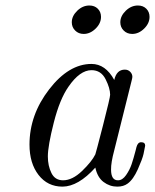

<svg xmlns="http://www.w3.org/2000/svg" viewBox="-20 -678 572 709"><path d="M88.9 -144Q88.9 -253.9 161.4 -347.9Q233.9 -441.9 317.9 -441.9Q369.6 -441.9 401.9 -382.8Q410.6 -420.9 440.9 -420.9Q453.1 -420.9 460.9 -412.8Q468.8 -404.8 468.8 -394Q468.8 -390.1 464.8 -375L401.9 -123Q389.6 -77.1 390.1 -51.8Q390.1 -11.7 416 -12.2Q432.1 -12.2 445.6 -31.5Q459 -50.8 466.1 -71.8Q473.1 -92.8 481 -123Q482.9 -130.9 483.9 -134.8Q488.8 -152.8 501 -152.8Q516.1 -152.8 516.1 -140.1Q514.2 -127.9 510 -109.4Q505.9 -90.8 489 -53Q472.2 -15.1 451.2 0Q436 11.2 413.1 11.2Q385.3 11.2 362.5 -5.9Q339.8 -22.9 332 -59.1Q269 10.7 210.9 11.2Q155.8 11.2 122.3 -32Q88.9 -75.2 88.9 -144ZM156.7 -100.1Q156.7 -65.9 169.9 -39.1Q183.1 -12.2 212.9 -12.2Q247.1 -12.2 283 -46.6Q318.8 -81.1 332 -107.9Q334 -112.8 360.4 -215.3Q386.7 -317.9 386.7 -328.1Q386.7 -352.1 369.9 -385.5Q353 -418.9 317.9 -418.9Q274.9 -418.9 232.9 -357.9Q200.7 -312 178.7 -225.6Q156.7 -139.2 156.7 -100.1ZM245.1 -595.7Q245.1 -618.7 265.1 -638.2Q285.2 -657.7 310.1 -657.7Q329.1 -657.7 341.1 -645.8Q353 -633.8 353 -615.7Q353 -591.8 333 -572.3Q313 -552.7 289.1 -552.7Q270 -552.7 257.6 -565.2Q245.1 -577.6 245.1 -595.7ZM424.3 -595.7Q424.3 -618.7 444.3 -638.2Q464.4 -657.7 489.3 -657.7Q508.3 -657.7 520.3 -645.8Q532.2 -633.8 532.2 -615.7Q532.2 -591.8 512.2 -572.3Q492.2 -552.7 468.3 -552.7Q449.2 -552.7 436.8 -565.2Q424.3 -577.6 424.3 -595.7Z"/></svg>

Font: CMU Classical Serif
Style: Italic
Weight: 500
Italic angle: -14.04°
Version: Version 0.7.0